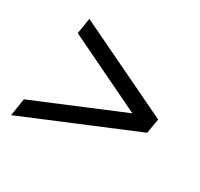

<svg xmlns="http://www.w3.org/2000/svg" viewBox="-114 -681 827 793"><g transform="rotate(30 300.0 -285.0)"><path d="M21 -32 34 -115 456 -291 455 -287 90 -463 102 -538 556 -320 544 -250Z"/></g></svg>

Font: Nunito Sans 7pt Medium
Style: Italic
Weight: 500
Italic angle: -9°
Designer: Vernon Adams
Foundry: Vernon Adams
Version: Version 3.101;gftools[0.9.27]